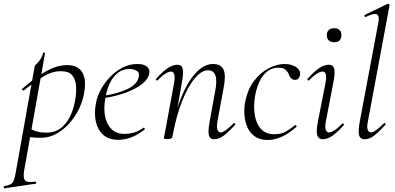

<svg xmlns="http://www.w3.org/2000/svg" viewBox="-80 -746 2142 1041"><path d="M-55 275Q-59 276 -60 270Q-61 264 -57 263Q-34 259 -22.5 253Q-11 247 -5 231.5Q1 216 6 185L108 -386Q108 -389 114 -395Q120 -401 128 -410Q136 -419 143 -431Q150 -443 153 -458Q154 -462 159.5 -461Q165 -460 164 -456L51 178Q44 219 56 232Q68 245 111 239Q115 237 116.5 243Q118 249 113 250ZM145 1Q105 1 88 -2Q71 -5 57 -8L67 -58Q86 -45 110.5 -36Q135 -27 171 -27Q218 -27 250.5 -52Q283 -77 303 -121Q323 -165 330 -220Q335 -255 331.5 -287Q328 -319 310 -339.5Q292 -360 250 -360Q203 -360 156.5 -332Q110 -304 48 -255Q45 -254 41 -258.5Q37 -263 40 -264Q99 -317 162 -355Q225 -393 285 -393Q340 -393 364 -357Q388 -321 378 -253Q371 -202 348.5 -156Q326 -110 293.5 -74.5Q261 -39 222.5 -19Q184 1 145 1Z M561 12Q509 12 479 -15.5Q449 -43 439.5 -88Q430 -133 440 -185Q446 -222 466.5 -260Q487 -298 517.5 -329.5Q548 -361 585.5 -380Q623 -399 665 -399Q700 -399 717 -384.5Q734 -370 729 -345Q724 -322 701.5 -300.5Q679 -279 643.5 -261.5Q608 -244 564.5 -231.5Q521 -219 474 -213L476 -226Q554 -237 607.5 -261.5Q661 -286 671 -324Q679 -352 661 -362Q643 -372 622 -372Q586 -372 559 -351Q532 -330 515.5 -295Q499 -260 492 -218Q481 -161 489.5 -116.5Q498 -72 524.5 -46Q551 -20 594 -20Q619 -20 645.5 -27Q672 -34 697 -53Q700 -55 703.5 -51Q707 -47 704 -44Q666 -14 631 -1Q596 12 561 12Z M1082 9Q1058 9 1052.5 -12.5Q1047 -34 1057 -89L1086 -248Q1110 -365 1047 -365Q1014 -365 977.5 -323Q941 -281 908.5 -200.5Q876 -120 855 -6L844 -7Q865 -123 900 -211.5Q935 -300 980.5 -349.5Q1026 -399 1075 -399Q1118 -399 1132 -368.5Q1146 -338 1132 -267L1099 -89Q1094 -58 1099 -43Q1104 -28 1117 -28Q1128 -28 1146 -41.5Q1164 -55 1186 -77Q1189 -81 1193.5 -77Q1198 -73 1194 -69Q1161 -32 1134.5 -11.5Q1108 9 1082 9ZM829 8Q816 8 812 6.5Q808 5 808 2Q808 -1 813.5 -24.5Q819 -48 823 -74L864 -297Q874 -358 847 -358Q835 -358 816 -346Q797 -334 775 -311Q772 -307 767.5 -311.5Q763 -316 767 -319Q800 -357 828.5 -376Q857 -395 882 -395Q905 -395 910.5 -373.5Q916 -352 906 -297L855 -6Q853 8 829 8Z M1371 13Q1329 13 1301.5 -6.5Q1274 -26 1260.5 -58Q1247 -90 1245 -128Q1243 -166 1251 -202Q1265 -266 1299 -309.5Q1333 -353 1377 -376Q1421 -399 1463 -399Q1487 -399 1507 -391.5Q1527 -384 1538 -371Q1549 -358 1547 -342Q1546 -331 1539.5 -322Q1533 -313 1519 -313Q1508 -313 1499.5 -320.5Q1491 -328 1486 -342Q1483 -353 1470 -366Q1457 -379 1430 -379Q1394 -379 1368.5 -358.5Q1343 -338 1327.5 -305Q1312 -272 1304 -232Q1294 -177 1300.5 -128Q1307 -79 1333.5 -48.5Q1360 -18 1408 -18Q1445 -18 1471 -33.5Q1497 -49 1519 -67Q1522 -69 1526 -65Q1530 -61 1527 -58Q1485 -21 1446.5 -4Q1408 13 1371 13Z M1670 9Q1648 9 1640.5 -11Q1633 -31 1644 -89L1685 -297Q1697 -358 1668 -358Q1656 -358 1637 -346Q1618 -334 1596 -311Q1593 -307 1588.5 -311.5Q1584 -316 1588 -319Q1622 -357 1649.5 -376Q1677 -395 1702 -395Q1726 -395 1732 -373.5Q1738 -352 1727 -297L1687 -89Q1681 -58 1686 -43Q1691 -28 1704 -28Q1715 -28 1734 -40Q1753 -52 1775 -75Q1779 -79 1783 -74.5Q1787 -70 1783 -67Q1750 -29 1722.5 -10Q1695 9 1670 9ZM1732 -517Q1713 -517 1702.5 -527Q1692 -537 1692 -556Q1692 -573 1702.5 -583Q1713 -593 1732 -593Q1751 -593 1761 -583Q1771 -573 1771 -556Q1771 -517 1732 -517Z M1897 9Q1873 9 1867 -12.5Q1861 -34 1871 -89L1972 -627Q1978 -659 1964 -668Q1950 -677 1903 -654Q1899 -652 1896.5 -658Q1894 -664 1898 -665L2021 -725Q2025 -727 2029 -723Q2033 -719 2032 -717L1915 -89Q1908 -58 1913.5 -43Q1919 -28 1932 -28Q1943 -28 1961 -41.5Q1979 -55 2001 -77Q2005 -81 2009 -77Q2013 -73 2009 -69Q1976 -32 1949.5 -11.5Q1923 9 1897 9Z"/></svg>

Font: Cormorant Infant Light
Style: Italic
Weight: 300
Italic angle: -10°
Designer: Christian Thalmann (Catharsis Fonts)
Foundry: Catharsis Fonts
Version: Version 4.001